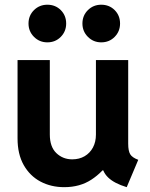

<svg xmlns="http://www.w3.org/2000/svg" viewBox="-20 -774 625 802"><path d="M248.3 7.8Q193.2 7.8 149 -15.6Q104.9 -39.1 79.1 -84.5Q53.3 -130 53.3 -196V-523.1H188.1V-212.1Q188.1 -160.8 215.3 -134.6Q242.6 -108.4 281.7 -108.4Q311 -108.4 333.3 -121.4Q355.6 -134.4 368.2 -157.8Q380.7 -181.2 380.7 -212.1V-523.1H515.5V-173.5Q515.5 -143.8 523.8 -129.8Q532.1 -115.9 557.5 -106.4L509.3 7.8Q457.3 -7.9 431.7 -32.7Q406 -57.5 405.4 -92.6L440 -62.3H374.5L438.9 -102.6Q410.3 -55.6 362.2 -23.9Q314.1 7.8 248.3 7.8ZM402.9 -597.1Q370.1 -597.1 347.2 -620Q324.3 -642.9 324.3 -675.7Q324.3 -709.2 347.2 -731.8Q370.1 -754.3 402.9 -754.3Q436.4 -754.3 459 -731.8Q481.5 -709.2 481.5 -675.7Q481.5 -642.9 459 -620Q436.4 -597.1 402.9 -597.1ZM177.8 -597.1Q144.9 -597.1 122 -620Q99.1 -642.9 99.1 -675.7Q99.1 -709.2 122 -731.8Q144.9 -754.3 177.8 -754.3Q211.3 -754.3 233.9 -731.8Q256.4 -709.2 256.4 -675.7Q256.4 -642.9 233.9 -620Q211.3 -597.1 177.8 -597.1Z"/></svg>

Font: Reddit Sans
Style: Regular
Weight: 400
Designer: Stephen Hutchings
Foundry: Reddit
Version: Version 1.014